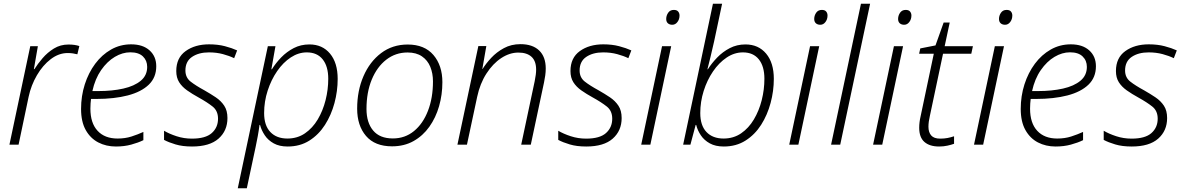

<svg xmlns="http://www.w3.org/2000/svg" viewBox="-20 -780 6386 1035"><path d="M30.8 0 143.1 -530.8H184.1L162.6 -407.2H165.5Q183.1 -435.5 209.5 -466.3Q235.8 -497.1 270.8 -518.6Q305.7 -540 349.1 -540Q383.3 -540 407.7 -531.7L397 -487.3Q385.7 -490.2 372.8 -492.2Q359.9 -494.1 344.7 -494.1Q296.9 -494.1 253.7 -461.2Q210.4 -428.2 179 -374.3Q147.5 -320.3 134.3 -258.3L80.1 0Z M605 9.8Q552.2 9.8 509.8 -12.2Q467.3 -34.2 442.1 -79.1Q417 -124 417 -192.9Q417 -262.2 437 -325Q457 -387.7 493.2 -436.3Q529.3 -484.9 578.6 -512.9Q627.9 -541 687 -541Q750 -541 786.1 -508.5Q822.3 -476.1 822.3 -422.9Q822.3 -362.3 782 -323.5Q741.7 -284.7 668.9 -265.6Q596.2 -246.6 498 -246.6H470.7Q469.2 -236.8 468.3 -222.4Q467.3 -208 467.3 -194.3Q467.3 -116.7 505.9 -75Q544.4 -33.2 613.8 -33.2Q654.8 -33.2 689 -44.2Q723.1 -55.2 752.9 -68.8V-24.4Q725.1 -10.7 687.5 -0.5Q649.9 9.8 605 9.8ZM478 -289.1H510.7Q585.4 -289.1 644.8 -302.5Q704.1 -315.9 738.8 -344.7Q773.4 -373.5 773.4 -419.4Q773.4 -453.6 750.5 -475.8Q727.5 -498 682.6 -498Q640.1 -498 598.9 -473.4Q557.6 -448.7 525.1 -402.1Q492.7 -355.5 478 -289.1Z M1015.1 9.8Q963.9 9.8 926.3 -1.5Q888.7 -12.7 864.3 -25.9V-75.2Q892.1 -58.6 931.6 -45.7Q971.2 -32.7 1014.6 -32.7Q1087.9 -32.7 1121.6 -62.7Q1155.3 -92.8 1155.3 -140.1Q1155.3 -182.6 1126 -205.8Q1096.7 -229 1050.8 -254.4Q1016.1 -273.4 988.8 -292.7Q961.4 -312 945.8 -336.7Q930.2 -361.3 930.2 -397Q930.2 -468.3 980.7 -504.6Q1031.2 -541 1106.9 -541Q1154.3 -541 1192.4 -531Q1230.5 -521 1258.3 -508.3L1242.2 -466.3Q1216.3 -479 1181.6 -488.3Q1147 -497.6 1106.4 -497.6Q1051.3 -497.6 1015.4 -473.4Q979.5 -449.2 979.5 -399.9Q979.5 -362.3 1007.3 -340.3Q1035.2 -318.4 1082 -293Q1114.7 -274.4 1143.1 -255.4Q1171.4 -236.3 1188.7 -210.2Q1206.1 -184.1 1206.1 -143.6Q1206.1 -75.2 1158 -32.7Q1109.9 9.8 1015.1 9.8Z M1261.7 234.9 1423.8 -530.8H1464.8L1442.9 -406.7H1445.8Q1466.3 -439.9 1495.8 -470.5Q1525.4 -501 1563.5 -520.8Q1601.6 -540.5 1647.9 -540.5Q1717.8 -540.5 1759 -491Q1800.3 -441.4 1800.3 -354.5Q1800.3 -289.1 1783 -224.4Q1765.6 -159.7 1731.7 -106.7Q1697.8 -53.7 1647.5 -22Q1597.2 9.8 1530.8 9.8Q1485.8 9.8 1455.6 -7.1Q1425.3 -23.9 1407.5 -50.5Q1389.6 -77.1 1381.8 -106.4H1378.9Q1375.5 -79.1 1369.6 -46.4Q1363.8 -13.7 1357.9 12.7L1310.5 234.9ZM1529.3 -33.2Q1583 -33.2 1624 -61.3Q1665 -89.4 1692.9 -136.2Q1720.7 -183.1 1735.1 -240.2Q1749.5 -297.4 1749.5 -355.5Q1749.5 -422.4 1719.5 -460Q1689.5 -497.6 1633.8 -497.6Q1588.9 -497.6 1547.6 -470.5Q1506.3 -443.4 1474.1 -396.7Q1441.9 -350.1 1422.9 -291.5Q1403.8 -232.9 1403.8 -170.4Q1403.8 -103.5 1437.3 -68.4Q1470.7 -33.2 1529.3 -33.2Z M2093.3 8.8Q2001 8.8 1953.1 -47.1Q1905.3 -103 1905.3 -194.3Q1905.3 -290.5 1939.2 -368.9Q1973.1 -447.3 2034.4 -493.7Q2095.7 -540 2177.7 -540Q2268.1 -540 2316.4 -483.6Q2364.7 -427.2 2364.7 -336.9Q2364.7 -269.5 2346.9 -207.5Q2329.1 -145.5 2294.4 -96.7Q2259.8 -47.9 2209.2 -19.5Q2158.7 8.8 2093.3 8.8ZM2097.7 -33.7Q2163.1 -33.7 2211.7 -73.5Q2260.3 -113.3 2287.1 -182.9Q2314 -252.4 2314 -341.3Q2314 -384.3 2299.6 -419.7Q2285.2 -455.1 2254.6 -476.1Q2224.1 -497.1 2177.2 -497.1Q2112.3 -497.1 2062.3 -458.3Q2012.2 -419.4 1983.9 -350.8Q1955.6 -282.2 1955.6 -192.9Q1955.6 -119.1 1991.5 -76.4Q2027.3 -33.7 2097.7 -33.7Z M2445.8 0 2558.6 -531.7H2601.6L2580.1 -408.2H2581.5Q2599.1 -437 2627.9 -468Q2656.7 -499 2696.3 -520.5Q2735.8 -542 2785.6 -542Q2850.6 -542 2886.2 -508.1Q2921.9 -474.1 2921.9 -410.6Q2921.9 -392.6 2919.2 -373Q2916.5 -353.5 2912.6 -335.4L2841.3 0H2789.6L2862.3 -342.3Q2870.1 -380.4 2870.1 -404.3Q2870.1 -451.2 2845.2 -473.9Q2820.3 -496.6 2774.4 -496.6Q2727.1 -496.6 2681.9 -466.8Q2636.7 -437 2602.1 -383.3Q2567.4 -329.6 2552.2 -257.8L2497.1 0Z M3140.1 9.8Q3088.9 9.8 3051.3 -1.5Q3013.7 -12.7 2989.3 -25.9V-75.2Q3017.1 -58.6 3056.6 -45.7Q3096.2 -32.7 3139.6 -32.7Q3212.9 -32.7 3246.6 -62.7Q3280.3 -92.8 3280.3 -140.1Q3280.3 -182.6 3251 -205.8Q3221.7 -229 3175.8 -254.4Q3141.1 -273.4 3113.8 -292.7Q3086.4 -312 3070.8 -336.7Q3055.2 -361.3 3055.2 -397Q3055.2 -468.3 3105.7 -504.6Q3156.2 -541 3231.9 -541Q3279.3 -541 3317.4 -531Q3355.5 -521 3383.3 -508.3L3367.2 -466.3Q3341.3 -479 3306.6 -488.3Q3272 -497.6 3231.4 -497.6Q3176.3 -497.6 3140.4 -473.4Q3104.5 -449.2 3104.5 -399.9Q3104.5 -362.3 3132.3 -340.3Q3160.2 -318.4 3207 -293Q3239.7 -274.4 3268.1 -255.4Q3296.4 -236.3 3313.7 -210.2Q3331.1 -184.1 3331.1 -143.6Q3331.1 -75.2 3283 -32.7Q3234.9 9.8 3140.1 9.8Z M3604 -646.5Q3589.4 -646.5 3580.3 -654.5Q3571.3 -662.6 3571.3 -677.7Q3571.3 -695.8 3581.8 -711.2Q3592.3 -726.6 3612.3 -726.6Q3628.4 -726.6 3635.7 -717.8Q3643.1 -709 3643.1 -696.3Q3643.1 -676.3 3631.8 -661.4Q3620.6 -646.5 3604 -646.5ZM3436.5 0 3548.8 -530.8H3598.1L3485.8 0Z M3881.8 9.8Q3836.9 9.8 3806.4 -7.1Q3775.9 -23.9 3758.1 -50.5Q3740.2 -77.1 3732.9 -106.4H3730L3701.7 0H3662.6L3823.2 -759.8H3872.6L3829.6 -557.1Q3821.3 -518.6 3810.5 -474.9Q3799.8 -431.2 3793.5 -406.7H3795.9Q3816.4 -439 3845.9 -469.7Q3875.5 -500.5 3913.8 -520.5Q3952.1 -540.5 3998.5 -540.5Q4068.4 -540.5 4109.9 -491Q4151.4 -441.4 4151.4 -355Q4151.4 -289.6 4134 -224.9Q4116.7 -160.2 4083 -107.2Q4049.3 -54.2 3998.8 -22.2Q3948.2 9.8 3881.8 9.8ZM3880.4 -33.2Q3934.1 -33.2 3975.1 -61.3Q4016.1 -89.4 4043.9 -136.2Q4071.8 -183.1 4086.2 -240.2Q4100.6 -297.4 4100.6 -355.5Q4100.6 -422.4 4070.6 -460Q4040.5 -497.6 3984.9 -497.6Q3938.5 -497.6 3897 -469.7Q3855.5 -441.9 3823.5 -394.8Q3791.5 -347.7 3773.2 -289.6Q3754.9 -231.4 3754.9 -170.4Q3754.9 -103.5 3788.3 -68.4Q3821.8 -33.2 3880.4 -33.2Z M4401.9 -646.5Q4387.2 -646.5 4378.2 -654.5Q4369.1 -662.6 4369.1 -677.7Q4369.1 -695.8 4379.6 -711.2Q4390.1 -726.6 4410.2 -726.6Q4426.3 -726.6 4433.6 -717.8Q4440.9 -709 4440.9 -696.3Q4440.9 -676.3 4429.7 -661.4Q4418.5 -646.5 4401.9 -646.5ZM4234.4 0 4346.7 -530.8H4396L4283.7 0Z M4460 0 4621.1 -759.8H4670.4L4509.3 0Z M4854 -646.5Q4839.4 -646.5 4830.3 -654.5Q4821.3 -662.6 4821.3 -677.7Q4821.3 -695.8 4831.8 -711.2Q4842.3 -726.6 4862.3 -726.6Q4878.4 -726.6 4885.7 -717.8Q4893.1 -709 4893.1 -696.3Q4893.1 -676.3 4881.8 -661.4Q4870.6 -646.5 4854 -646.5ZM4686.5 0 4798.8 -530.8H4848.1L4735.8 0Z M5042.5 9.8Q4991.2 9.8 4963.1 -14.9Q4935.1 -39.6 4935.1 -91.3Q4935.1 -121.1 4942.9 -154.3L5013.7 -490.2H4934.6L4940.9 -519L5022.9 -535.2L5066.9 -658.7H5099.6L5072.3 -530.8H5224.6L5215.8 -490.2H5063.5L4992.7 -155.8Q4984.9 -122.6 4984.9 -96.7Q4984.9 -66.9 4999.8 -49.8Q5014.6 -32.7 5048.3 -32.7Q5069.8 -32.7 5087.6 -36.1Q5105.5 -39.6 5123 -45.4V-4.9Q5108.4 0.5 5087.4 5.1Q5066.4 9.8 5042.5 9.8Z M5397.9 -646.5Q5383.3 -646.5 5374.3 -654.5Q5365.2 -662.6 5365.2 -677.7Q5365.2 -695.8 5375.7 -711.2Q5386.2 -726.6 5406.2 -726.6Q5422.4 -726.6 5429.7 -717.8Q5437 -709 5437 -696.3Q5437 -676.3 5425.8 -661.4Q5414.6 -646.5 5397.9 -646.5ZM5230.5 0 5342.8 -530.8H5392.1L5279.8 0Z M5670.4 9.8Q5617.7 9.8 5575.2 -12.2Q5532.7 -34.2 5507.6 -79.1Q5482.4 -124 5482.4 -192.9Q5482.4 -262.2 5502.4 -325Q5522.5 -387.7 5558.6 -436.3Q5594.7 -484.9 5644 -512.9Q5693.4 -541 5752.4 -541Q5815.4 -541 5851.6 -508.5Q5887.7 -476.1 5887.7 -422.9Q5887.7 -362.3 5847.4 -323.5Q5807.1 -284.7 5734.4 -265.6Q5661.6 -246.6 5563.5 -246.6H5536.1Q5534.7 -236.8 5533.7 -222.4Q5532.7 -208 5532.7 -194.3Q5532.7 -116.7 5571.3 -75Q5609.9 -33.2 5679.2 -33.2Q5720.2 -33.2 5754.4 -44.2Q5788.6 -55.2 5818.4 -68.8V-24.4Q5790.5 -10.7 5752.9 -0.5Q5715.3 9.8 5670.4 9.8ZM5543.5 -289.1H5576.2Q5650.9 -289.1 5710.2 -302.5Q5769.5 -315.9 5804.2 -344.7Q5838.9 -373.5 5838.9 -419.4Q5838.9 -453.6 5815.9 -475.8Q5793 -498 5748 -498Q5705.6 -498 5664.3 -473.4Q5623 -448.7 5590.6 -402.1Q5558.1 -355.5 5543.5 -289.1Z M6080.6 9.8Q6029.3 9.8 5991.7 -1.5Q5954.1 -12.7 5929.7 -25.9V-75.2Q5957.5 -58.6 5997.1 -45.7Q6036.6 -32.7 6080.1 -32.7Q6153.3 -32.7 6187 -62.7Q6220.7 -92.8 6220.7 -140.1Q6220.7 -182.6 6191.4 -205.8Q6162.1 -229 6116.2 -254.4Q6081.5 -273.4 6054.2 -292.7Q6026.9 -312 6011.2 -336.7Q5995.6 -361.3 5995.6 -397Q5995.6 -468.3 6046.1 -504.6Q6096.7 -541 6172.4 -541Q6219.7 -541 6257.8 -531Q6295.9 -521 6323.7 -508.3L6307.6 -466.3Q6281.7 -479 6247.1 -488.3Q6212.4 -497.6 6171.9 -497.6Q6116.7 -497.6 6080.8 -473.4Q6044.9 -449.2 6044.9 -399.9Q6044.9 -362.3 6072.8 -340.3Q6100.6 -318.4 6147.5 -293Q6180.2 -274.4 6208.5 -255.4Q6236.8 -236.3 6254.2 -210.2Q6271.5 -184.1 6271.5 -143.6Q6271.5 -75.2 6223.4 -32.7Q6175.3 9.8 6080.6 9.8Z"/></svg>

Font: Open Sans Light
Style: Italic
Weight: 300
Italic angle: -12°
Designer: Monotype Design Team
Foundry: Monotype Imaging Inc.
Version: Version 3.003; ttfautohint (v1.8.4)